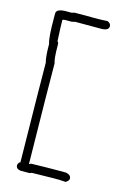

<svg xmlns="http://www.w3.org/2000/svg" viewBox="-120 -707 611 907"><g transform="rotate(15 185.0 -253.5)"><path d="M289.1 -647.9Q306.6 -641.6 306.6 -626.5Q306.6 -605 267.6 -605H142.6Q128.9 -601.1 127 -601.1H95.7Q82 -600.6 82 -597.2Q82 -565.4 85.9 -493.7Q91.8 -493.7 91.8 -476.1Q91.8 -411.1 99.6 -390.1Q99.6 -289.6 105.5 86.4V100.1H107.4L115.2 96.2Q196.3 94.2 240.2 94.2H285.2Q310.5 99.1 310.5 117.7Q310.5 127.4 294.9 137.2Q272 135.3 261.7 135.3H234.4Q196.3 135.3 128.9 137.2Q122.6 141.1 117.2 141.1H74.2Q52.7 137.7 52.7 119.6Q56.2 104 64.5 104V90.3Q58.6 -298.3 58.6 -382.3Q50.8 -408.7 50.8 -472.2Q41 -499 41 -597.2V-618.7Q41 -642.1 89.8 -642.1H115.2L128.9 -646H242.2Q261.7 -646 289.1 -647.9Z"/></g></svg>

Font: CEF Fonts CJK
Style: Regular
Weight: 400
Designer: PartyBoss (派对大魔王)
Version: Release 2.25